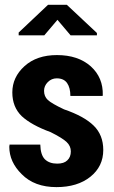

<svg xmlns="http://www.w3.org/2000/svg" viewBox="-20 -767 474 798"><path d="M274.4 -137.7Q274.4 -160.2 256.8 -176.8Q239.3 -193.4 190.4 -217.8Q110.4 -247.1 70.3 -284.2Q31.2 -322.3 31.2 -382.8Q31.2 -446.3 82 -492.2Q132.8 -538.1 216.8 -538.1Q304.7 -538.1 357.4 -491.2Q409.2 -444.3 407.2 -371.1Q406.2 -370.1 406.2 -368.2Q372.1 -368.2 272.5 -368.2Q272.5 -402.3 258.8 -421.9Q245.1 -441.4 215.8 -441.4Q194.3 -441.4 178.7 -425.8Q163.1 -410.2 163.1 -389.6Q163.1 -366.2 178.7 -351.6Q194.3 -336.9 246.1 -312.5Q329.1 -284.2 369.1 -245.1Q409.2 -206.1 409.2 -143.6Q409.2 -75.2 355.5 -32.2Q301.8 10.7 214.8 10.7Q123 10.7 70.3 -43Q18.6 -93.8 18.6 -157.2Q18.6 -160.2 19.5 -163.1Q19.5 -164.1 19.5 -166Q51.8 -166 147.5 -166Q148.4 -124 166 -105.5Q184.6 -86.9 217.8 -86.9Q246.1 -86.9 259.8 -100.6Q274.4 -114.3 274.4 -137.7ZM382.8 -629.9Q382.8 -627.9 382.8 -620.1Q355.5 -620.1 273.4 -620.1Q259.8 -635.7 218.8 -684.6Q205.1 -668.9 164.1 -620.1Q136.7 -620.1 57.6 -620.1Q57.6 -623 57.6 -631.8Q87.9 -661.1 179.7 -747.1Q199.2 -747.1 257.8 -747.1Q289.1 -717.8 382.8 -629.9Z"/></svg>

Font: Noto Sans Hebrew DECATHLON 
Style: Bold
Weight: 400
Designer: Monotype Design Team
Version: Version 2.000;GOOG;noto-fonts:20170220:a8a215d2e889